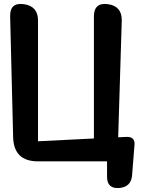

<svg xmlns="http://www.w3.org/2000/svg" viewBox="-20 -811 729 965"><path d="M518 0H171Q49 0 46 -122L31 -728Q29 -800 100 -790Q171 -780 171 -708V-101L452 -115V-728Q452 -800 523 -790Q593 -780 592 -708L574 -121L617 -123Q659 -124 656 -83L644 68Q640 129 579 134Q518 138 518 78Z"/></svg>

Font: MaokenZhuyuanTi
Style: Regular
Weight: 400
Designer: Fontworks Inc & LongZhuTi team: ZERO子、时光羊、荆南、频凡、刘鹏、Little White Dog、帆影Magmeta、奈白不弍、白日月球、ChaoTawei、雨三（排名不分先后）
Version: Version 1.000; 20230222